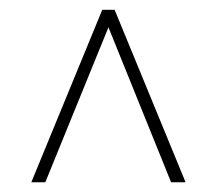

<svg xmlns="http://www.w3.org/2000/svg" viewBox="-20 -731 455 395"><path d="M332 -356 203.1 -674.8 73.2 -356H44.4L190.4 -710.9H215.8L361.8 -356Z"/></svg>

Font: Vazirmatn RD UI Thin
Style: Regular
Weight: 100
Designer: Saber Rastikerdar
Foundry: Saber Rastikerdar
Version: Version 33.003